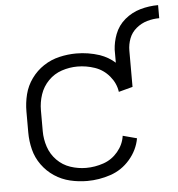

<svg xmlns="http://www.w3.org/2000/svg" viewBox="-52 -762 759 819"><g transform="rotate(-5 327.5 -352.5)"><path d="M289 8Q252 8 216 -0.5Q180 -9 149 -29.5Q118 -50 96 -80.5Q74 -111 65 -147Q56 -183 56 -220V-310Q56 -347 65 -383Q74 -419 96 -449.5Q118 -480 149 -500.5Q180 -521 216.5 -529.5Q253 -538 289 -538Q340 -538 389 -522Q426 -509 454 -484V-530H516V-375L456 -359Q451 -396 425.5 -426.5Q400 -457 363.5 -469.5Q327 -482 289 -482Q255 -482 222 -471Q189 -460 164.5 -435Q140 -410 129 -377Q118 -344 118 -310V-220Q118 -186 129 -153Q140 -120 164.5 -95Q189 -70 222 -59Q255 -48 289 -48Q327 -48 363.5 -60.5Q400 -73 425.5 -103.5Q451 -134 456 -171L516 -155Q507 -105 472.5 -65Q438 -25 389 -8.5Q340 8 289 8ZM454 -530V-531V-540Q456 -573 468 -605Q482 -642 512 -667Q542 -692 579 -702.5Q616 -713 655 -713V-657Q628 -657 602.5 -649.5Q577 -642 556 -624.5Q535 -607 525.5 -582Q516 -557 516 -530ZM454 -531V-534Z"/></g></svg>

Font: Jozsika Light
Style: Regular
Weight: 300
Monospace: yes
Designer: Belleve Invis
Foundry: Belleve Invis
Version: 2.1.0